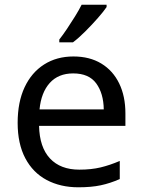

<svg xmlns="http://www.w3.org/2000/svg" viewBox="-20 -786 604 816"><path d="M292 -546Q361 -546 410.5 -516Q460 -486 486.5 -431.5Q513 -377 513 -304V-251H146Q148 -160 192.5 -112.5Q237 -65 317 -65Q368 -65 407.5 -74.5Q447 -84 489 -102V-25Q448 -7 408 1.5Q368 10 313 10Q237 10 178.5 -21Q120 -52 87.5 -113.5Q55 -175 55 -264Q55 -352 84.5 -415Q114 -478 167.5 -512Q221 -546 292 -546ZM291 -474Q228 -474 191.5 -433.5Q155 -393 148 -321H421Q420 -389 389 -431.5Q358 -474 291 -474ZM433 -756Q421 -738 396 -709.5Q371 -681 342.5 -652.5Q314 -624 290 -606H232V-618Q247 -637 264.5 -663Q282 -689 299 -716.5Q316 -744 327 -766H433Z"/></svg>

Font: Noto Sans Sharada
Style: Regular
Weight: 400
Designer: Monotype Design Team
Foundry: Monotype Imaging Inc.
Version: Version 2.006; ttfautohint (v1.8.4.7-5d5b)